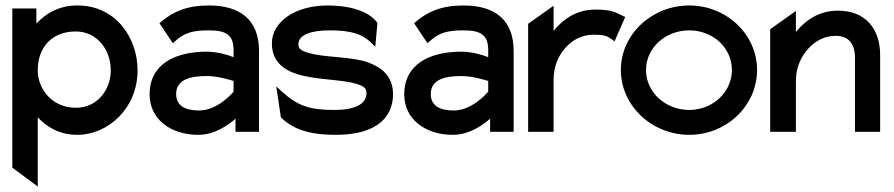

<svg xmlns="http://www.w3.org/2000/svg" viewBox="-20 -482 3267 702"><path d="M25 131 118 200V-53C152 -17 198 11 263 11C373 11 483 -84 483 -225C483 -343 404 -462 263 -462C197 -462 149 -434 113 -396V-451H25ZM118 -225C118 -308 169 -367 257 -367C334 -367 385 -301 385 -225C385 -156 338 -88 257 -88C171 -88 118 -156 118 -225Z M527 -137C527 -46 604 11 705 11C765 11 815 -25 841 -48V0H927V-296C927 -407 861 -462 744 -462C662 -462 613 -439 570 -403L563 -397L612 -324L621 -332C655 -363 686 -371 744 -371C809 -371 834 -353 834 -298V-273C814 -281 776 -293 735 -293C624 -293 527 -250 527 -137ZM624 -138C624 -189 671 -204 735 -204C776 -204 817 -191 834 -186V-147C824 -135 772 -78 708 -78C655 -78 624 -97 624 -138Z M974 -324C974 -239 1043 -212 1114 -200C1169 -190 1239 -189 1285 -175C1307 -168 1320 -161 1320 -142C1320 -99 1274 -80 1202 -80C1114 -80 1069 -94 1011 -147L990 -166L1007 -53L1009 -51C1061 0 1134 11 1208 11C1361 11 1417 -57 1417 -137C1417 -203 1376 -235 1328 -253C1263 -277 1165 -270 1103 -290C1082 -297 1071 -303 1071 -320C1071 -355 1118 -371 1184 -371C1264 -371 1304 -358 1337 -326L1352 -311L1360 -398L1358 -401C1322 -447 1246 -462 1178 -462C1056 -462 974 -400 974 -324Z M1458 -137C1458 -46 1535 11 1636 11C1696 11 1746 -25 1772 -48V0H1858V-296C1858 -407 1792 -462 1675 -462C1593 -462 1544 -439 1501 -403L1494 -397L1543 -324L1552 -332C1586 -363 1617 -371 1675 -371C1740 -371 1765 -353 1765 -298V-273C1745 -281 1707 -293 1666 -293C1555 -293 1458 -250 1458 -137ZM1555 -138C1555 -189 1602 -204 1666 -204C1707 -204 1748 -191 1765 -186V-147C1755 -135 1703 -78 1639 -78C1586 -78 1555 -97 1555 -138Z M1911 0H2004V-190C2004 -241 2023 -281 2049 -309C2072 -334 2105 -355 2149 -355C2193 -355 2200 -350 2217 -338L2227 -331L2266 -420L2257 -424C2230 -437 2216 -447 2157 -447C2088 -447 2040 -413 2004 -369V-461L1911 -395Z M2250 -226C2250 -95 2364 11 2500 11C2636 11 2748 -95 2748 -226C2748 -357 2636 -462 2500 -462C2364 -462 2250 -357 2250 -226ZM2342 -226C2342 -307 2413 -371 2500 -371C2587 -371 2656 -307 2656 -226C2656 -145 2586 -80 2500 -80C2413 -80 2342 -145 2342 -226Z M2796 0H2890V-186C2890 -237 2910 -277 2936 -305C2959 -330 2992 -351 3036 -351C3084 -351 3106 -320 3106 -271V0H3198V-281C3198 -376 3145 -443 3044 -443C2975 -443 2926 -409 2890 -365V-442L2796 -375Z"/></svg>

Font: Charger Pro
Style: ExBd
Weight: 400
Designer: Jasper
Foundry: Cannot Into Space Fonts
Version: Version 1.09